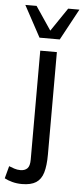

<svg xmlns="http://www.w3.org/2000/svg" viewBox="-80 -753 417 955"><g transform="rotate(5 128.5 -275.5)"><path d="M67.4 169.4Q41.5 169.4 18.8 163.3Q-3.9 157.2 -20 148.4L-3.4 86.4Q8.8 91.3 23.2 96.2Q37.6 101.1 54.2 101.1Q75.2 101.1 87.9 89.1Q100.6 77.1 100.6 44.4V-499.5H183.6V11.7Q183.6 67.4 173.3 102.1Q163.1 136.7 137.7 153.1Q112.3 169.4 67.4 169.4ZM91.3 -563.5 6.8 -719.7H63L141.6 -603L220.7 -719.7H276.9L192.4 -563.5Z"/></g></svg>

Font: Pontano Sans
Style: Regular
Weight: 400
Designer: Vernon Adams
Foundry: Vernon Adams
Version: Version 2.001